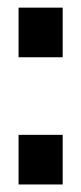

<svg xmlns="http://www.w3.org/2000/svg" viewBox="-20 -490 215 510"><path d="M29.3 -131.8H146.5V0H29.3ZM29.3 -469.7H146.5V-337.9H29.3Z"/></svg>

Font: Altinn-DIN Condensed
Style: DINCondensed-Bold
Weight: 700
Width: 3
Designer: Charles Nix
Foundry: Altinn
Version: Version 2.00